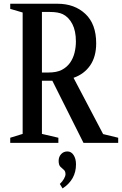

<svg xmlns="http://www.w3.org/2000/svg" viewBox="-20 -782 667 1051"><path d="M36 0V-28L104 -49V-713.5L36 -733.5V-761.5H295Q388 -761.5 447.2 -706Q506.5 -650.5 506.5 -545Q506.5 -472 473.8 -424.2Q441 -376.5 382.5 -356L544.5 -48L627 -28V0H437L266.5 -340H209.5V-49L299.5 -28V0ZM209.5 -385H244Q290.5 -385 318.2 -399.5Q346 -414 363.5 -438.5Q380.5 -463 388 -493.2Q395.5 -523.5 395.5 -555Q395.5 -612.5 376.2 -650Q357 -687.5 324.5 -704Q299 -716.5 253.5 -716.5H209.5ZM322.5 249.5 307.5 225Q321.5 212 330 197Q338.5 182 338.5 171.5Q338.5 155 329.2 147.5Q320 140 310.5 130.5Q301 121 301 98.5Q301 76.5 314.5 61.8Q328 47 349 47Q370 47 383 67Q396 87 396 117.5Q396 201.5 322.5 249.5Z"/></svg>

Font: Libre Caslon Condensed Medium
Style: Regular
Weight: 500
Designer: Pablo Impallari, Rodrigo Fuenzalida, Katja Schimmel, Ertekin Erdin
Foundry: Pablo Impallari, Rodrigo Fuenzalida
Version: Version 2.000; ttfautohint (v1.8.4.7-5d5b);gftools[0.9.33]